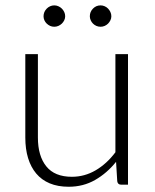

<svg xmlns="http://www.w3.org/2000/svg" viewBox="-20 -704 590 732"><path d="M468 -497.5V0H441.5Q429 0 427 -13L422.5 -87Q388 -44 342.8 -18Q297.5 8 242 8Q200.5 8 169.5 -5Q138.5 -18 118 -42.5Q97.5 -67 87 -101.5Q76.5 -136 76.5 -179.5V-497.5H124.5V-179.5Q124.5 -109.5 156.5 -69.8Q188.5 -30 254 -30Q302.5 -30 344.8 -54.8Q387 -79.5 420 -123.5V-497.5ZM228.5 -642Q228.5 -634 225 -626.8Q221.5 -619.5 215.8 -614Q210 -608.5 202.5 -605.2Q195 -602 187 -602Q178.5 -602 171.2 -605.2Q164 -608.5 158.2 -614Q152.5 -619.5 149.2 -626.8Q146 -634 146 -642Q146 -650.5 149.2 -658Q152.5 -665.5 158.2 -671.2Q164 -677 171.2 -680.2Q178.5 -683.5 187 -683.5Q195 -683.5 202.5 -680.2Q210 -677 215.8 -671.2Q221.5 -665.5 225 -658Q228.5 -650.5 228.5 -642ZM404.5 -642Q404.5 -634 401 -626.8Q397.5 -619.5 392 -614Q386.5 -608.5 379 -605.2Q371.5 -602 363.5 -602Q355 -602 347.5 -605.2Q340 -608.5 334.5 -614Q329 -619.5 325.8 -626.8Q322.5 -634 322.5 -642Q322.5 -659 334.5 -671.2Q346.5 -683.5 363.5 -683.5Q371.5 -683.5 379 -680.2Q386.5 -677 392 -671.2Q397.5 -665.5 401 -658Q404.5 -650.5 404.5 -642Z"/></svg>

Font: LatoLatin Light
Style: Regular
Weight: 300
Designer: Lukasz Dziedzic with Adam Twardoch and Botio Nikoltchev
Foundry: tyPoland Lukasz Dziedzic
Version: Version 2.015; 2015-08-06; http://www.latofonts.com/